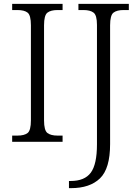

<svg xmlns="http://www.w3.org/2000/svg" viewBox="-20 -734 723 994"><path d="M43 0V-32H70Q106 -32 123 -45.5Q140 -59 140 -111V-603Q140 -655 123 -668.5Q106 -682 70 -682H43V-714H304V-682H278Q243 -682 225.5 -668.5Q208 -655 208 -603V-111Q208 -59 225.5 -45.5Q243 -32 278 -32H304V0ZM337 240V203H346Q418 203 450 160Q482 117 482 13V-605Q482 -655 464.5 -668.5Q447 -682 412 -682H386V-714H647V-682H620Q585 -682 567.5 -668.5Q550 -655 550 -603V12Q550 139 497.5 189.5Q445 240 348 240Z"/></svg>

Font: Noto Serif Gurmukhi Light
Style: Regular
Weight: 300
Designer: Vaibhav Singh and the Monotype Design Team
Foundry: Monotype Imaging Inc.
Version: Version 2.004; ttfautohint (v1.8.4.7-5d5b)